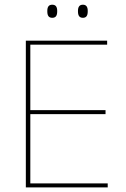

<svg xmlns="http://www.w3.org/2000/svg" viewBox="-20 -816 547 836"><path d="M112 0H92.5V-639H112ZM449 0H99V-17.5H449ZM439.5 -319H102.5V-336.5H439.5ZM446.5 -621.5H98V-639H446.5ZM207.5 -738.5Q196.5 -738.5 191.2 -745.2Q186 -752 186 -766V-769Q186 -782 191.2 -788.8Q196.5 -795.5 207.5 -795.5Q218.5 -795.5 223.8 -788.8Q229 -782 229 -769V-766Q229 -752 223.8 -745.2Q218.5 -738.5 207.5 -738.5ZM341 -738.5Q330 -738.5 324.8 -745.2Q319.5 -752 319.5 -766V-769Q319.5 -782 324.8 -788.8Q330 -795.5 341 -795.5Q351.5 -795.5 356.8 -788.8Q362 -782 362 -769V-766Q362 -752 356.8 -745.2Q351.5 -738.5 341 -738.5Z"/></svg>

Font: Anek Devanagari Thin
Style: Regular
Weight: 250
Designer: Kailash Malviya (Devanagari) & Yesha Goshar (Latin)
Foundry: Ek Type
Version: Version 1.003